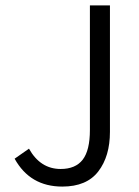

<svg xmlns="http://www.w3.org/2000/svg" viewBox="-20 -677 515 709"><path d="M210 12Q91 12 34 -91L87 -128Q129 -53 204 -53Q259 -53 285.5 -87.5Q312 -122 312 -197V-657H386V-190Q386 -100 343 -44Q300 12 210 12Z"/></svg>

Font: Assistant
Style: Regular
Weight: 400
Designer: Hebrew By Ben Nathan, Latin by Paul Hunt
Version: Version 2.001;PS 002.001;hotconv 1.0.88;makeotf.lib2.5.64775